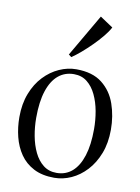

<svg xmlns="http://www.w3.org/2000/svg" viewBox="-89 -848 670 920"><g transform="rotate(10 246.0 -388.0)"><path d="M25 -246.5Q25 -311.5 44.8 -362.2Q64.5 -413 97.8 -448Q131 -483 171.8 -501.2Q212.5 -519.5 254.5 -519.5Q333.5 -519.5 380.2 -482.8Q427 -446 447.2 -387.5Q467.5 -329 467.5 -263Q467.5 -198 447.8 -147Q428 -96 395.2 -60.8Q362.5 -25.5 322 -7.2Q281.5 11 239.5 11Q180.5 11 139.2 -10.5Q98 -32 73 -68.5Q48 -105 36.5 -151Q25 -197 25 -246.5ZM246.5 -14Q290.5 -14 322 -41.2Q353.5 -68.5 370.5 -121.5Q387.5 -174.5 387.5 -252Q387.5 -295.5 379.8 -338.5Q372 -381.5 355.2 -416.8Q338.5 -452 312 -473.2Q285.5 -494.5 247.5 -494.5Q203.5 -494.5 171.5 -467.8Q139.5 -441 122.2 -388.2Q105 -335.5 105 -257.5Q105 -213 113 -169.8Q121 -126.5 138 -91.2Q155 -56 181.8 -35Q208.5 -14 246.5 -14ZM219.5 -573 206.5 -583 326 -788.5 389 -746.5Q378 -725.5 357.8 -701Q337.5 -676.5 313.2 -652.2Q289 -628 264.8 -607.2Q240.5 -586.5 220.5 -573Z"/></g></svg>

Font: Merriweather 144pt Light
Style: Regular
Weight: 300
Version: Version 2.100